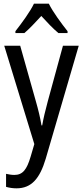

<svg xmlns="http://www.w3.org/2000/svg" viewBox="-20 -786 452 1046"><path d="M246 -766H165C144 -722 100 -662 64 -616V-606H113C140 -629 173 -664 205 -699C237 -664 268 -631 298 -606H348V-616C314 -659 268 -721 246 -766ZM3 -537 167 -1 147 67C126 138 104 167 58 167C43 167 26 164 13 161V232C31 237 49 240 70 240C152 240 197 186 229 79L409 -537H323L240 -233C227 -185 216 -139 210 -103H206C199 -146 188 -190 176 -232L90 -537Z"/></svg>

Font: Noto Sans Lao Looped Condensed
Style: Regular
Weight: 400
Width: 3
Designer: Mark Frömberg, Ben Mitchell
Foundry: The Fontpad Ltd
Version: Version 1.003